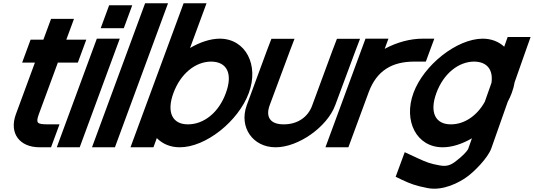

<svg xmlns="http://www.w3.org/2000/svg" viewBox="-20 -849 3259 1172"><path d="M333.2 -467 217.1 -152C198.1 -98 204.2 -90 273.2 -90H343.2L291.6 50H221.6C100.6 50 34.5 -34 76.7 -151L77.1 -152L193.2 -467H185.2H115.2L166.8 -607H236.8H244.8L265.9 -664L291.7 -734H431.7L405.9 -664L384.8 -607H436.8H506.8L455.2 -467H385.2Z M664.7 -677H594.7L646.3 -817H716.3H717.3H787.3L735.7 -677H665.7ZM545.2 -543 571.1 -613H711.1L685.2 -543L492.4 -20L466.6 50H326.6L352.4 -20Z M839.9 -759 865.7 -829H1005.7L979.9 -759L707.4 -20L681.6 50H541.6L567.4 -20Z M937.2 -6.1 916.6 50H776.6L802.4 -20L898.6 -281L1074.9 -759L1100.7 -829H1240.7L1214.9 -759L1140.1 -556.1C1200.4 -591.4 1263.6 -612.6 1321.1 -613C1480.1 -613 1562.3 -451 1498.6 -281C1435.6 -110 1236.2 51 1076.6 50C1019.1 50 971.5 29 937.2 -6.1ZM1038.6 -281C995.1 -163 1032.8 -89 1128.2 -90C1224.2 -90 1315.7 -162 1358.6 -281C1402.5 -400 1365.1 -472 1269.4 -473C1173.4 -473 1082.5 -400 1038.6 -281Z M1610.2 -543 1636.7 -612H1777.7L1750.9 -542L1626.3 -207C1599.4 -134 1630.8 -89 1713.2 -90C1796.2 -90 1860.4 -134 1886 -206L1886.3 -207L2010.2 -543L2036.7 -612H2177.7L2150.9 -542L2026.3 -207C1977.3 -74 1800.2 51 1661.6 50C1523.6 50 1437.6 -72 1486 -206L1486.3 -207Z M2328.2 -550.9C2402.3 -591 2483.8 -613 2561.1 -613H2631.1L2579.4 -473H2509.4C2372.3 -473 2280 -417.6 2231 -287.5L2229 -282L2203.2 -212L2132.4 -20L2106.6 50H1966.6L1992.4 -20L2063.2 -212L2089 -282C2089.4 -283.2 2089.9 -284.5 2090.3 -285.7L2185.2 -543L2211.1 -613H2351.1Z M2504 -282C2567.1 -453 2768.7 -612 2926.1 -613C2979.5 -613 3024.3 -594.7 3057.8 -563.9L3078.8 -623H3218.8L3194.3 -554L3121.5 -347.4C3118 -325.9 3112.2 -304 3104 -282C3097.3 -263.7 3089 -245.6 3079.3 -227.7L2979.3 56L2979 57C2957.2 116 2876 198 2829.8 231C2784.6 264 2684.7 318 2589.7 299C2517.9 285 2485.3 273 2432.5 248L2395.2 230L2450.5 80L2532.5 118C2583 141 2603.7 150 2665.6 161C2709.7 169 2735.1 157 2765 133L2766.3 132C2798.2 108 2832.3 75 2838.6 58L2860.7 -4.8C2801.3 29.7 2738.8 50.4 2681.6 50C2522.6 50 2440.9 -111 2504 -282ZM2644 -282C2600.1 -163 2637.8 -89 2733.2 -90C2813.4 -90 2890.9 -141 2939.1 -227.3L2980.1 -343.5C2991.4 -424.6 2952.1 -472.2 2874.4 -473C2779.4 -473 2687.5 -400 2644 -282Z"/></svg>

Font: Nordica Plus
Style: NordicaClassicRgObl
Weight: 500
Version: Version 1.01